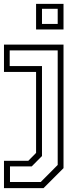

<svg xmlns="http://www.w3.org/2000/svg" viewBox="-28 -770 410 990"><path d="M-7.5 200V59H118L158 18.5V-399H-7.5V-540H299.5V97L196.5 200ZM23.5 168.5H182L269.5 80.5V-510H22V-429.5H188.5V34.5L135.5 88H23.5ZM158 -618V-750H299.5V-618ZM188.5 -646.5H269.5V-724.5H188.5Z"/></svg>

Font: Tourney Light
Style: Regular
Weight: 300
Version: Version 1.015